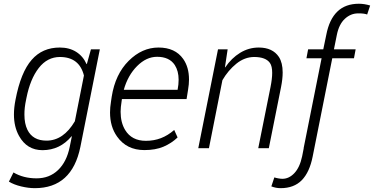

<svg xmlns="http://www.w3.org/2000/svg" viewBox="-20 -792 1998 1026"><path d="M166 213.5Q132 213.5 93.2 204.2Q54.5 195 27.5 178.5L52 129.5Q105 161 175.5 161Q244 161 290.2 116.8Q336.5 72.5 352.5 -7L364 -63.5L362.5 -64Q301 10 207.5 10.5Q123.5 10.5 81.5 -66Q54.5 -114.5 54.5 -180.5Q54.5 -217 63 -259.5Q91 -406 149.5 -472.5Q206.5 -538 299.5 -538Q350.5 -538 387.2 -514.8Q424 -491.5 442.5 -449.5H444L466 -528.5H513.5L409.5 -7Q364.5 213.5 166 213.5ZM228.5 -40.5Q319 -40.5 380 -144L428.5 -388.5Q404 -487 300.5 -487.5Q233 -487.5 187.2 -428.8Q141.5 -370 121.5 -269.5L119.5 -259.5Q110 -215.5 110.5 -179Q110.5 -131.5 126.5 -98.5Q155 -40.5 228.5 -40.5Z M751.5 10Q656.5 10 605.5 -62.5Q568 -115 568 -191Q568 -218.5 573 -248.5L577 -275.5Q596 -395.5 667.5 -466.8Q739 -538 827 -538Q916 -538 959 -477Q990 -433 990 -367Q990 -341.5 985 -312.5L977 -262.5H631.5L630 -252Q624.5 -217.5 624.5 -195Q624.5 -137 649 -97Q684 -39.5 759.5 -39.5Q803 -39.5 840 -53.8Q877 -68 911 -97.5L929 -57.5Q896.5 -26.5 853.8 -8.2Q811 10 751.5 10ZM929 -312Q932 -329 933.2 -340.2Q934.5 -351.5 934.5 -366Q934.5 -412.5 914 -444.5Q885 -488.5 819.5 -488.5Q762 -488.5 712.5 -438.8Q663 -389 641.5 -312Z M1416.5 0H1360L1425.5 -326.5Q1434.5 -371.5 1434.5 -402.5Q1434.5 -438.5 1422.5 -455.5Q1400.5 -487 1339 -487.5Q1287.5 -487.5 1243.2 -451.8Q1199 -416 1168.5 -363.5L1096.5 0H1039.5L1145 -528.5H1196.5L1182 -432.5L1183.5 -432Q1217 -481.5 1263.2 -509.8Q1309.5 -538 1362.5 -538Q1437 -538 1470.5 -487.5Q1490.5 -456.5 1490.5 -404.5Q1490.5 -371 1482 -327.5Z M1880.5 -528.5 1871.5 -480.5H1755.5L1651 43.5Q1634.5 128 1592.8 170.8Q1551 213.5 1479.5 213.5Q1454.5 213.5 1430 204L1446 156Q1454.5 159 1467.2 161.2Q1480 163.5 1489 163.5Q1524.5 163.5 1553.2 133Q1582 102.5 1594.5 43.5L1603 0H1602.5L1698.5 -480.5H1617.5L1626.5 -528.5H1707.5L1723.5 -605.5Q1739.5 -688.5 1782.8 -730.2Q1826 -772 1898 -772Q1927 -772 1958 -762.5L1942 -714.5Q1925 -721 1894 -720.5Q1854 -720.5 1822.8 -691.5Q1791.5 -662.5 1780 -605.5L1764.5 -528.5Z"/></svg>

Font: Roberto Sans Light
Style: Italic
Weight: 300
Italic angle: -11°
Designer: Google
Version: Version 1.00;June 11, 2020;FontCreator 12.0.0.2522 64-bit; t